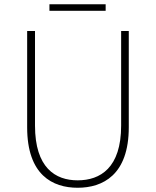

<svg xmlns="http://www.w3.org/2000/svg" viewBox="-20 -872 734 905"><path d="M346 13C464 13 587 -47 587 -272V-726H551V-280C551 -81 453 -22 346 -22C241 -22 145 -81 145 -280V-726H108V-272C108 -47 228 13 346 13ZM213 -821H478V-852H213Z"/></svg>

Font: Source Han Sans JP VF
Style: Regular
Weight: 250
Designer: Ryoko NISHIZUKA 西塚涼子 (kana, bopomofo & ideographs); Paul D. Hunt (Latin, Greek & Cyrillic); Sandoll Communications 산돌커뮤니
Foundry: Adobe
Version: Version 2.004;hotconv 1.0.118;makeotfexe 2.5.65603